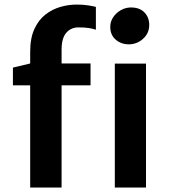

<svg xmlns="http://www.w3.org/2000/svg" viewBox="-20 -842 760 862"><path d="M115.5 0V-459H38V-538.5L115.5 -557V-609Q115.5 -670.5 134.2 -711.5Q153 -752.5 183.8 -776.5Q214.5 -800.5 251.2 -811Q288 -821.5 323.5 -821.5Q355 -821.5 378.5 -817.5Q402 -813.5 410.5 -811V-708.5Q398 -713 380 -716Q362 -719 332 -719Q298.5 -719 277.5 -694.8Q256.5 -670.5 256.5 -619V-557H386.5V-459H256.5V0ZM495.5 0V-556.5H635.5V0ZM558 -643Q523.5 -643 499.2 -664.2Q475 -685.5 475 -721Q475 -745 488.2 -764.8Q501.5 -784.5 522.8 -796.5Q544 -808.5 568 -808.5Q607 -808.5 628.5 -786.2Q650 -764 650 -730Q650 -693 622.5 -668Q595 -643 558 -643Z"/></svg>

Font: Merriweather Sans SemiBold
Style: Regular
Weight: 600
Designer: Eben Sorkin
Foundry: Eben Sorkin
Version: Version 2.001